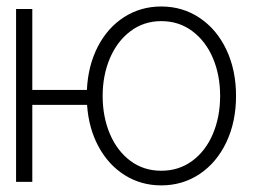

<svg xmlns="http://www.w3.org/2000/svg" viewBox="-20 -558 802 589"><path d="M79.1 -282.2H246.6Q250 -356.4 280 -414.8Q310.1 -473.1 360.8 -505.6Q411.6 -538.1 474.6 -538.1Q540.5 -538.1 592.8 -502.9Q645 -467.8 674.6 -405.3Q704.1 -342.8 704.1 -263.7Q704.1 -184.6 674.6 -122.1Q645 -59.6 592.8 -24.4Q540.5 10.7 474.6 10.7Q413.1 10.7 363 -20.5Q313 -51.8 282.5 -107.9Q252 -164.1 247.1 -236.3H79.1V0H29.3V-530.3H79.1ZM655.3 -263.7Q655.3 -327.6 633.1 -379.9Q610.8 -432.1 569.8 -462.6Q528.8 -493.2 474.6 -493.2Q421.4 -493.2 380.4 -462.4Q339.4 -431.6 317.1 -379.2Q294.9 -326.7 294.9 -263.7Q294.9 -199.7 317.1 -147.2Q339.4 -94.7 380.1 -64.5Q420.9 -34.2 474.6 -34.2Q528.8 -34.2 569.8 -64.5Q610.8 -94.7 633.1 -147.2Q655.3 -199.7 655.3 -263.7Z"/></svg>

Font: Pretendard JP ExtraLight
Style: Regular
Weight: 200
Designer: Base glyphs from Inter by Rasmus Andersson; Hangeul glyphs from Noto Sans CJK(Source Han Sans) by Jang Soo-young and Kan
Foundry: Kil Hyung-jin
Version: Version 1.309